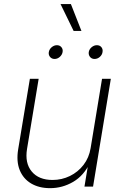

<svg xmlns="http://www.w3.org/2000/svg" viewBox="-20 -933 614 960"><path d="M230.5 7.8Q175.3 7.8 135.7 -15.6Q96.2 -39.1 78.6 -82.5Q61 -126 70.8 -186L129.4 -539.1H173.3L115.2 -188.5Q103.5 -117.7 138.7 -75.4Q173.8 -33.2 242.7 -33.2Q289.1 -33.2 329.6 -53Q370.1 -72.8 397.7 -108.6Q425.3 -144.5 433.1 -192.4L490.2 -539.1H534.2L445.3 0H402.3L422.4 -121.6H431.2Q399.9 -55.2 345.9 -23.7Q292 7.8 230.5 7.8ZM452.6 -638.2Q438.5 -638.2 430.2 -648.4Q421.9 -658.7 423.8 -672.9Q426.3 -687 438.2 -697Q450.2 -707 464.4 -707Q479 -707 487.1 -697Q495.1 -687 492.7 -672.9Q490.7 -658.7 479 -648.4Q467.3 -638.2 452.6 -638.2ZM252.9 -638.2Q238.8 -638.2 230.2 -648.4Q221.7 -658.7 224.1 -672.9Q226.6 -687 238.5 -697Q250.5 -707 264.6 -707Q278.8 -707 287.1 -697Q295.4 -687 293 -672.9Q290.5 -658.7 278.8 -648.4Q267.1 -638.2 252.9 -638.2ZM348.1 -778.3 282.7 -912.6H334.5L387.2 -778.3Z"/></svg>

Font: Inter 18pt ExtraLight
Style: Italic
Weight: 250
Italic angle: -9.3988°
Designer: Rasmus Andersson
Foundry: rsms
Version: Version 4.001;git-66647c0bb